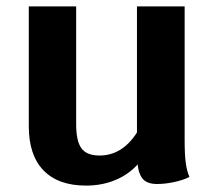

<svg xmlns="http://www.w3.org/2000/svg" viewBox="-20 -570 670 600"><path d="M572 -17Q552 -7 524 -1Q496 5 471 5Q442 5 428 -9Q414 -23 410 -56Q381 -24 339.5 -7Q298 10 249 10Q162 10 116 -37.5Q70 -85 70 -175V-550H218V-182Q218 -129 234.5 -106.5Q251 -84 291 -84Q362 -84 408 -156V-550H557V-133Q557 -87 560.5 -61Q564 -35 572 -17Z"/></svg>

Font: Krub
Style: Bold
Weight: 700
Version: Version 1.000; ttfautohint (v1.6)